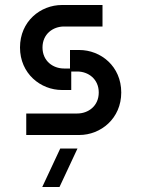

<svg xmlns="http://www.w3.org/2000/svg" viewBox="-20 -540 565 768"><path d="M150 -350C150 -404 192 -434 236 -434H390V-520H228C142 -520 60 -455 60 -350C60 -246 142 -180 228 -180H265V-254H289C333 -254 375 -224 375 -170C375 -116 333 -86 289 -86H85V0H297C383 0 465 -66 465 -170C465 -275 383 -340 297 -340H260V-266H236C192 -266 150 -296 150 -350ZM149 208H218L290 54H221Z"/></svg>

Font: Grotesk 02 Mince
Style: Bold
Weight: 400
Designer: Frank Adebiaye, contributions by Jérémy Landes, Ariel Martín Pérez
Foundry: Velvetyne Type Foundry
Version: Version 3.000;Glyphs 3.1.2 (3150)